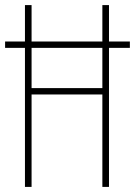

<svg xmlns="http://www.w3.org/2000/svg" viewBox="-20 -734 530 754"><path d="M78 0H104V-363H382V0H408V-546H490V-571H408V-714H382V-571H104V-714H78V-571H0V-546H78ZM104 -388V-546H382V-388Z"/></svg>

Font: Noto Sans Oriya ExtCond Thin
Style: Regular
Weight: 100
Width: 2
Designer: Amélie Bonet and Sol Matas
Foundry: Google LLC
Version: Version 2.006